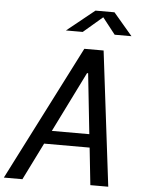

<svg xmlns="http://www.w3.org/2000/svg" viewBox="-83 -988 765 1036"><g transform="rotate(5 299.0 -470.0)"><path d="M543 0 454 -730H349.5L-22.5 0H78L178 -201.5H424.5L446 0ZM213.5 -273.5 375.5 -600.5H381.5L416.5 -273.5ZM242 -820H333L436.5 -908.5L506 -820H597L494.5 -940.5H391.5Z"/></g></svg>

Font: Monaspace Argon
Style: Italic
Weight: 400
Italic angle: -11°
Designer: Riley Cran & the Lettermatic Team
Foundry: Lettermatic
Version: Version 1.101 (Monaspace Argon)